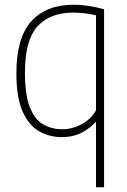

<svg xmlns="http://www.w3.org/2000/svg" viewBox="-20 -568 536 808"><path d="M384 220V-53.5H381Q359 -28 323.2 -9.5Q287.5 9 240 9Q188 9 144.8 -15.5Q101.5 -40 75.2 -98.5Q49 -157 49 -259Q49 -409.5 112 -478.8Q175 -548 290 -548Q322 -548 356.8 -542.5Q391.5 -537 418 -528.5V220ZM242 -24Q282.5 -24 321.2 -43.8Q360 -63.5 384 -103.5V-503.5Q366 -508 340.2 -511.5Q314.5 -515 289 -515Q190 -515 137.5 -456.8Q85 -398.5 85 -263Q85 -167.5 106 -115.8Q127 -64 162.5 -44Q198 -24 242 -24Z"/></svg>

Font: Encode Sans SmCnd Th
Style: Regular
Weight: 100
Width: 4
Designer: Multiple Designers
Foundry: Impallari Type
Version: Version 3.002; ttfautohint (v1.8.3) -l 8 -r 50 -G 200 -x 14 